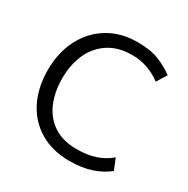

<svg xmlns="http://www.w3.org/2000/svg" viewBox="-169 -893 1033 1054"><g transform="rotate(30 348.0 -366.0)"><path d="M408 11Q298 11 219 -36.8Q140 -84.5 98 -168.8Q56 -253 56 -363Q56 -473.5 99.8 -559Q143.5 -644.5 222.8 -693Q302 -741.5 409 -741.5Q491.5 -741.5 545.5 -719.2Q599.5 -697 640.5 -666L601 -603Q563 -632 516.5 -648.8Q470 -665.5 418.5 -665.5Q330 -665.5 269.8 -626.2Q209.5 -587 178.5 -518.8Q147.5 -450.5 147.5 -362.5Q147.5 -277 176.2 -209.8Q205 -142.5 263.2 -103.8Q321.5 -65 410.5 -65Q478.5 -65 529.8 -82.8Q581 -100.5 619 -133.5L647.5 -63.5Q603 -27.5 543.2 -8.2Q483.5 11 408 11Z"/></g></svg>

Font: Mooli
Style: Regular
Weight: 400
Designer: Vernon Adams
Foundry: Vernon Adams
Version: Version 1.000; ttfautohint (v1.8.4.7-5d5b);gftools[0.9.33]